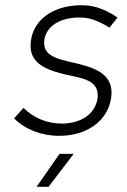

<svg xmlns="http://www.w3.org/2000/svg" viewBox="-20 -520 486 735"><path d="M206 0C311 0 391 -55 405 -143C406 -151 407 -158 407 -165C407 -243 333 -263 262 -280C196 -294 149 -308 149 -355C149 -412 201 -453 284 -453C315 -453 349 -446 399 -414L430 -453C372 -492 329 -500 292 -500C173 -500 97 -434 97 -344C97 -277 157 -251 238 -233C297 -221 354 -211 354 -156C354 -151 354 -146 353 -141C343 -81 287 -47 216 -47C157 -47 106 -71 70 -107L34 -67C75 -25 139 0 206 0ZM120 195H166L262 69H208Z"/></svg>

Font: Arthouse Owned Light
Style: Italic
Weight: 300
Italic angle: -10°
Designer: Jeremy Tribby
Foundry: Tribby Type
Version: Version 1.000;PS 001.000;hotconv 1.0.88;makeotf.lib2.5.64775